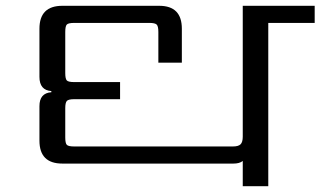

<svg xmlns="http://www.w3.org/2000/svg" viewBox="-20 -642 1105 662"><path d="M1065 -622V-563H905V0H817V-87Q806 -78 785 -78H195Q116 -78 116 -157V-276Q116 -321 157 -324V-328Q116 -331 116 -377V-543Q116 -622 195 -622H529Q607 -622 607 -543V-426H526V-532Q526 -552 520 -557.5Q514 -563 495 -563H236Q216 -563 210.5 -557.5Q205 -552 205 -532V-390Q205 -370 210.5 -364.5Q216 -359 236 -359H394V-300H236Q216 -300 210.5 -294Q205 -288 205 -269V-168Q205 -148 210.5 -142.5Q216 -137 236 -137H783Q802 -137 809.5 -144.5Q817 -152 817 -171V-622Z"/></svg>

Font: Sarpanch
Style: Regular
Weight: 400
Designer: Manushi Parikh (Devanagari and Latin), Jyotish Sonowal (Devanagari)
Foundry: Indian Type Foundry
Version: Version 2.004;PS 1.0;hotconv 1.0.78;makeotf.lib2.5.61930; tt